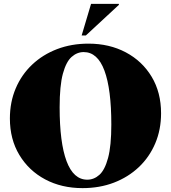

<svg xmlns="http://www.w3.org/2000/svg" viewBox="-20 -955 882 990"><path d="M436 -730Q544 -730 628.8 -685Q713.5 -640 762 -559.2Q810.5 -478.5 810.5 -371Q810.5 -286.5 780.5 -215.8Q750.5 -145 695.8 -93.2Q641 -41.5 567.2 -13.2Q493.5 15 405.5 15Q297.5 15 213 -30Q128.5 -75 79.8 -156Q31 -237 31 -344Q31 -428.5 61 -499.2Q91 -570 145.8 -621.8Q200.5 -673.5 274.5 -701.8Q348.5 -730 436 -730ZM430 -28.5Q464.5 -28.5 492.5 -53.5Q520.5 -78.5 537.2 -140.5Q554 -202.5 554 -313Q554 -495.5 518.5 -591Q483 -686.5 411.5 -686.5Q377.5 -686.5 349.2 -661.5Q321 -636.5 304.2 -574.8Q287.5 -513 287.5 -402Q287.5 -219.5 323.2 -124Q359 -28.5 430 -28.5ZM401 -772 449.5 -935H593V-930L422.5 -772Z"/></svg>

Font: Newsreader 72pt ExtraBold
Style: Regular
Weight: 800
Designer: Hugues Gentile
Foundry: Production Type
Version: Version 1.003; ttfautohint (v1.8.3)